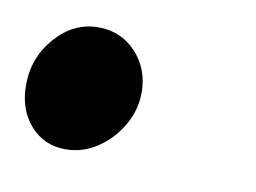

<svg xmlns="http://www.w3.org/2000/svg" viewBox="-39 -214 360 270"><g transform="rotate(10 140.5 -78.5)"><path d="M67 10Q36.5 10 16.8 -12.2Q-3 -34.5 -3 -69.5Q-3 -109 22.8 -138Q48.5 -167 83.5 -167Q116 -167 137.5 -143.8Q159 -120.5 159 -87Q159 -62 146 -39.8Q133 -17.5 112.2 -3.8Q91.5 10 67 10Z"/></g></svg>

Font: Libre Caslon Condensed
Style: Italic
Weight: 400
Italic angle: -22.583°
Designer: Pablo Impallari, Rodrigo Fuenzalida, Katja Schimmel, Ertekin Erdin
Foundry: Pablo Impallari, Rodrigo Fuenzalida
Version: Version 2.000;gftools[0.9.33]